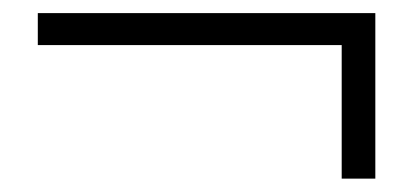

<svg xmlns="http://www.w3.org/2000/svg" viewBox="-20 -449 633 290"><path d="M37.1 -380.9V-429.2H546.9V-179.2H496.1V-380.9Z"/></svg>

Font: Source Han Serif TW SemiBold
Style: Regular
Weight: 600
Designer: Ryoko NISHIZUKA Ë•øÂ°öÊ∂ºÂ≠ê (kana & ideographs); Frank Grie√ühammer (Latin, Greek & Cyrillic); Wenlong ZHANG Âº†ÊñáÈæô 
Foundry: Adobe
Version: Version 2.003;hotconv 1.1.1;makeotfexe 2.6.0